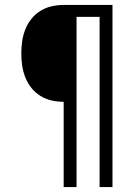

<svg xmlns="http://www.w3.org/2000/svg" viewBox="-20 -755 540 775"><path d="M237 0V-344Q212 -344 188 -349.5Q164 -355 143 -368Q122 -381 106.5 -400.5Q91 -420 82 -443Q73 -466 69.5 -490.5Q66 -515 66 -539Q66 -564 69.5 -588.5Q73 -613 82 -636Q91 -659 106.5 -678.5Q122 -698 143 -711Q164 -724 188 -729.5Q212 -735 237 -735H434V0H382V-687H289V0Z"/></svg>

Font: Iosevka Fixed SS04 Light
Style: Regular
Weight: 300
Monospace: yes
Designer: Belleve Invis
Foundry: Belleve Invis
Version: Version 32.5.0